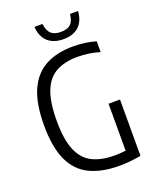

<svg xmlns="http://www.w3.org/2000/svg" viewBox="-169 -1032 915 1133"><g transform="rotate(-20 288.0 -465.0)"><path d="M381 6.5Q270.5 6.5 195.2 -30.2Q120 -67 81.8 -149.5Q43.5 -232 43.5 -369.5Q43.5 -508 81.8 -591.5Q120 -675 191.5 -712.2Q263 -749.5 363.5 -749.5Q438 -749.5 505.5 -730V-662.5Q469 -673 435.2 -677.8Q401.5 -682.5 367 -682.5Q288.5 -682.5 234 -654Q179.5 -625.5 151.2 -557Q123 -488.5 123 -368.5Q123 -252 151.2 -184.5Q179.5 -117 235.5 -88.8Q291.5 -60.5 375.5 -60.5Q412.5 -60.5 445 -65V-360H517V-6.5Q479 0.5 446 3.5Q413 6.5 381 6.5ZM326.5 -808.5Q265.5 -808.5 229.5 -840.8Q193.5 -873 189 -935.5H239.5Q245 -892 265.5 -873Q286 -854 326.5 -854Q367.5 -854 388 -873Q408.5 -892 412.5 -935.5H463Q458.5 -872.5 423.2 -840.5Q388 -808.5 326.5 -808.5Z"/></g></svg>

Font: Encode Sans Condensed Condensed
Style: Regular
Weight: 400
Width: 3
Designer: Multiple Designers
Foundry: Impallari Type
Version: Version 3.000; ttfautohint (v1.8.3) -l 8 -r 50 -G 200 -x 14 